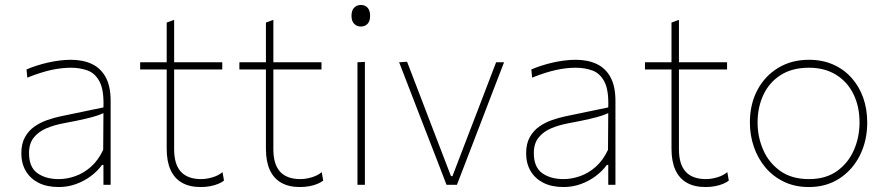

<svg xmlns="http://www.w3.org/2000/svg" viewBox="-20 -745 3578 774"><path d="M217 9Q169 9 135.2 -8.2Q101.5 -25.5 83.8 -56Q66 -86.5 66 -127Q66 -166 80.8 -192.2Q95.5 -218.5 119.2 -235Q143 -251.5 170.5 -261Q198 -270.5 224 -276L397 -312Q399.5 -381 381.8 -415.2Q364 -449.5 333.2 -460.8Q302.5 -472 266 -472Q249 -472 229.8 -470Q210.5 -468 189.2 -463.5Q168 -459 143.2 -451.2Q118.5 -443.5 90 -432L87 -465Q105 -473 126.8 -480Q148.5 -487 172.2 -492.5Q196 -498 220 -501Q244 -504 266 -504Q314.5 -504 350.5 -487Q386.5 -470 406.2 -433.5Q426 -397 426 -339Q426 -316.5 426 -281Q426 -245.5 426 -211V-137Q426 -107 426 -73.5Q426 -40 426 0H397V-80H391Q374 -56 347.2 -35.8Q320.5 -15.5 287 -3.2Q253.5 9 217 9ZM217 -23Q249.5 -23 283.2 -34.8Q317 -46.5 346.5 -72.5Q376 -98.5 396 -141L397 -289Q387.5 -284.5 371.5 -279Q355.5 -273.5 324 -266Q292.5 -258.5 236 -248Q198.5 -241 167 -227.8Q135.5 -214.5 116.2 -190.5Q97 -166.5 97 -128Q97 -71 130.8 -47Q164.5 -23 217 -23Z M789 9Q744 9 713.5 -8.5Q683 -26 667.5 -60.2Q652 -94.5 652 -145Q652 -197 652 -246.5Q652 -296 652 -340Q652 -384 652 -419.8Q652 -455.5 652 -480Q652 -526.5 652 -567.8Q652 -609 652 -654L682 -665Q682 -629.5 682 -600.8Q682 -572 682 -543.5Q682 -515 682 -480V-143Q682 -82.5 709.2 -52.8Q736.5 -23 791 -23Q812 -23 836 -30Q860 -37 877 -51L883 -17Q874.5 -10 860.2 -4Q846 2 827.8 5.5Q809.5 9 789 9ZM545 -465V-494H876V-465Q823.5 -465 769.8 -465Q716 -465 665 -465H657Z M1189 9Q1144 9 1113.5 -8.5Q1083 -26 1067.5 -60.2Q1052 -94.5 1052 -145Q1052 -197 1052 -246.5Q1052 -296 1052 -340Q1052 -384 1052 -419.8Q1052 -455.5 1052 -480Q1052 -526.5 1052 -567.8Q1052 -609 1052 -654L1082 -665Q1082 -629.5 1082 -600.8Q1082 -572 1082 -543.5Q1082 -515 1082 -480V-143Q1082 -82.5 1109.2 -52.8Q1136.5 -23 1191 -23Q1212 -23 1236 -30Q1260 -37 1277 -51L1283 -17Q1274.5 -10 1260.2 -4Q1246 2 1227.8 5.5Q1209.5 9 1189 9ZM945 -465V-494H1276V-465Q1223.5 -465 1169.8 -465Q1116 -465 1065 -465H1057Z M1421 0Q1421 -56.5 1421 -108.5Q1421 -160.5 1421 -221V-271Q1421 -311.5 1421 -348.2Q1421 -385 1421 -420.8Q1421 -456.5 1421 -494L1451 -495.5Q1451 -458 1451 -422Q1451 -386 1451 -349Q1451 -312 1451 -271V-221Q1451 -160.5 1451 -108.5Q1451 -56.5 1451 0ZM1434 -638Q1418.5 -638 1407.8 -649Q1397 -660 1397 -681Q1397 -703.5 1407.8 -714.2Q1418.5 -725 1435 -725Q1451.5 -725 1461.8 -714Q1472 -703 1472 -681Q1472 -660 1461.8 -649Q1451.5 -638 1434 -638Z M1780 0Q1762 -46.5 1743.8 -94.2Q1725.5 -142 1708 -186.5L1674 -274Q1653 -328.5 1631.5 -384Q1610 -439.5 1589 -494L1621 -496Q1648.5 -425 1675 -355.5Q1701.5 -286 1729 -214.5L1798 -35H1804L1873 -215Q1900.5 -286.5 1927 -355.5Q1953.5 -424.5 1980 -494H2012Q1991 -439.5 1969.5 -383.8Q1948 -328 1927 -273L1893 -184.5Q1875 -137.5 1857.5 -92.2Q1840 -47 1822 0Z M2252 9Q2204 9 2170.2 -8.2Q2136.5 -25.5 2118.8 -56Q2101 -86.5 2101 -127Q2101 -166 2115.8 -192.2Q2130.5 -218.5 2154.2 -235Q2178 -251.5 2205.5 -261Q2233 -270.5 2259 -276L2432 -312Q2434.5 -381 2416.8 -415.2Q2399 -449.5 2368.2 -460.8Q2337.5 -472 2301 -472Q2284 -472 2264.8 -470Q2245.5 -468 2224.2 -463.5Q2203 -459 2178.2 -451.2Q2153.5 -443.5 2125 -432L2122 -465Q2140 -473 2161.8 -480Q2183.5 -487 2207.2 -492.5Q2231 -498 2255 -501Q2279 -504 2301 -504Q2349.5 -504 2385.5 -487Q2421.5 -470 2441.2 -433.5Q2461 -397 2461 -339Q2461 -316.5 2461 -281Q2461 -245.5 2461 -211V-137Q2461 -107 2461 -73.5Q2461 -40 2461 0H2432V-80H2426Q2409 -56 2382.2 -35.8Q2355.5 -15.5 2322 -3.2Q2288.5 9 2252 9ZM2252 -23Q2284.5 -23 2318.2 -34.8Q2352 -46.5 2381.5 -72.5Q2411 -98.5 2431 -141L2432 -289Q2422.5 -284.5 2406.5 -279Q2390.5 -273.5 2359 -266Q2327.5 -258.5 2271 -248Q2233.5 -241 2202 -227.8Q2170.5 -214.5 2151.2 -190.5Q2132 -166.5 2132 -128Q2132 -71 2165.8 -47Q2199.5 -23 2252 -23Z M2824 9Q2779 9 2748.5 -8.5Q2718 -26 2702.5 -60.2Q2687 -94.5 2687 -145Q2687 -197 2687 -246.5Q2687 -296 2687 -340Q2687 -384 2687 -419.8Q2687 -455.5 2687 -480Q2687 -526.5 2687 -567.8Q2687 -609 2687 -654L2717 -665Q2717 -629.5 2717 -600.8Q2717 -572 2717 -543.5Q2717 -515 2717 -480V-143Q2717 -82.5 2744.2 -52.8Q2771.5 -23 2826 -23Q2847 -23 2871 -30Q2895 -37 2912 -51L2918 -17Q2909.5 -10 2895.2 -4Q2881 2 2862.8 5.5Q2844.5 9 2824 9ZM2580 -465V-494H2911V-465Q2858.5 -465 2804.8 -465Q2751 -465 2700 -465H2692Z M3241 9Q3185 9 3141 -12Q3097 -33 3066.2 -69.2Q3035.5 -105.5 3019.2 -152.5Q3003 -199.5 3003 -251Q3003 -325 3033.2 -382Q3063.5 -439 3117.2 -471.5Q3171 -504 3241 -504Q3295 -504 3338.2 -485Q3381.5 -466 3412.5 -431.5Q3443.5 -397 3459.8 -351Q3476 -305 3476 -251Q3476 -178.5 3446.8 -119.5Q3417.5 -60.5 3364.5 -25.8Q3311.5 9 3241 9ZM3241 -23Q3309.5 -23 3354.8 -55.8Q3400 -88.5 3422.5 -140.5Q3445 -192.5 3445 -251Q3445 -316.5 3420.2 -366.2Q3395.5 -416 3349.8 -444Q3304 -472 3241 -472Q3173.5 -472 3127.2 -442.5Q3081 -413 3057.5 -362.8Q3034 -312.5 3034 -251Q3034 -192.5 3056.8 -140.5Q3079.5 -88.5 3125.5 -55.8Q3171.5 -23 3241 -23Z"/></svg>

Font: Commissioner Thin Thin
Style: Regular
Weight: 250
Version: Version 1.000